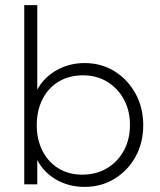

<svg xmlns="http://www.w3.org/2000/svg" viewBox="-20 -722 627 752"><path d="M75 0V-702H126V-371Q153 -420 202.5 -447.5Q252 -475 311 -475Q377 -475 428.5 -443Q480 -411 510.5 -356Q541 -301 541 -232Q541 -163 511 -108.5Q481 -54 429 -22Q377 10 311 10Q250 10 201 -18Q152 -46 126 -95V0ZM302 -38Q357 -38 399 -63Q441 -88 465 -132Q489 -176 489 -233Q489 -289 465 -333Q441 -377 399.5 -402Q358 -427 305 -427Q251 -427 210 -402.5Q169 -378 146.5 -333.5Q124 -289 124 -232Q124 -175 146.5 -131Q169 -87 209 -62.5Q249 -38 302 -38Z"/></svg>

Font: Outfit ExtraLight
Style: Regular
Weight: 200
Designer: Rodrigo Fuenzalida
Foundry: fragTYPE
Version: Version 1.100; ttfautohint (v1.8.4.7-5d5b);gftools[0.9.27]